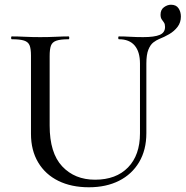

<svg xmlns="http://www.w3.org/2000/svg" viewBox="-20 -779 785 812"><path d="M599 -510V-216Q599 -145 568.5 -93.5Q538 -42 483.5 -14.5Q429 13 356 13Q282 13 227 -14Q172 -41 141.5 -92Q111 -143 111 -213V-544Q111 -573 105 -587.5Q99 -602 81.5 -607.5Q64 -613 30 -613Q27 -613 27 -619Q27 -625 30 -625Q55 -625 85 -623.5Q115 -622 150 -622Q186 -622 216.5 -623.5Q247 -625 270 -625Q273 -625 273 -619Q273 -613 270 -613Q236 -613 218.5 -607Q201 -601 195.5 -586Q190 -571 190 -542V-248Q190 -132 243 -75.5Q296 -19 382 -19Q471 -19 521.5 -71Q572 -123 572 -215V-510Q572 -560 549.5 -586.5Q527 -613 483 -613Q480 -613 480 -619Q480 -625 483 -625Q506 -625 531 -623.5Q556 -622 585 -622Q633 -622 655.5 -631.5Q678 -641 678 -665Q678 -677 673.5 -683.5Q669 -690 664 -697Q659 -704 659 -717Q659 -738 673.5 -748.5Q688 -759 703 -759Q725 -759 735 -744Q745 -729 745 -709Q745 -684 731 -665.5Q717 -647 695.5 -634.5Q674 -622 653 -614Q641 -609 628.5 -599.5Q616 -590 607.5 -569Q599 -548 599 -510Z"/></svg>

Font: Cormorant Garamond Light Medium
Style: Regular
Weight: 500
Version: Version 4.001